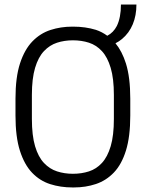

<svg xmlns="http://www.w3.org/2000/svg" viewBox="-20 -813 640 843"><path d="M298 10Q246 10 200.5 -4.5Q155 -19 121 -54.5Q87 -90 67.5 -151Q48 -212 48 -306V-380Q48 -474 68 -535Q88 -596 122.5 -631.5Q157 -667 202 -681.5Q247 -696 296 -696H303Q355 -696 401 -682Q428 -673 451 -656Q478 -670 493 -699Q511 -736 511 -793H579Q579 -745 563 -706.5Q547 -668 516 -642Q503 -631 487 -623Q516 -588 533 -534Q552 -473 552 -380V-306Q552 -213 533 -152Q514 -91 480 -55.5Q446 -20 401 -5Q356 10 305 10ZM300 -50Q338 -50 370.5 -60.5Q403 -71 427.5 -97.5Q452 -124 466 -171Q480 -218 480 -291V-396Q480 -468 466 -515Q452 -562 427.5 -588.5Q403 -615 370.5 -625.5Q338 -636 300 -636Q263 -636 230.5 -625.5Q198 -615 173 -588.5Q148 -562 134 -515Q120 -468 120 -396V-291Q120 -218 134 -171Q148 -124 173 -97.5Q198 -71 230.5 -60.5Q263 -50 300 -50Z"/></svg>

Font: Chivo Mono Medium ExtraLight
Style: Regular
Weight: 250
Monospace: yes
Version: Version 1.008